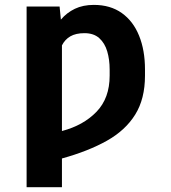

<svg xmlns="http://www.w3.org/2000/svg" viewBox="-20 -573 711 796"><path d="M232.4 -491.7Q256.8 -520.5 290.5 -536.6Q324.2 -552.7 369.1 -552.7Q437.5 -552.7 484.9 -519Q532.2 -485.4 556.6 -425Q581.1 -364.7 581.1 -284.7V-259.3Q581.1 -163.1 540.5 -97.9Q500 -32.7 423.1 10.5Q346.2 53.7 236.8 84V203.1H90.3V-545.9H227.1ZM236.8 -29.8Q325.7 -53.2 380.1 -109.6Q434.6 -166 434.6 -259.3V-284.7Q434.6 -325.7 424.6 -359.9Q414.6 -394 391.6 -414.8Q368.7 -435.5 330.1 -435.5Q294.4 -435.5 271.7 -422.4Q249 -409.2 236.8 -384.8Z"/></svg>

Font: Inter
Style: Bold
Weight: 700
Designer: Rasmus Andersson
Foundry: rsms
Version: Version 4.001;git-9221beed3